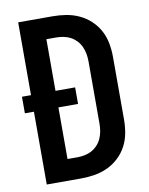

<svg xmlns="http://www.w3.org/2000/svg" viewBox="-83 -796 666 857"><g transform="rotate(-10 250.0 -367.5)"><path d="M215 0H59V-330H18V-405H59V-735H215Q246 -735 276.5 -730Q307 -725 335 -712Q363 -699 386 -677.5Q409 -656 423.5 -628.5Q438 -601 443.5 -570.5Q449 -540 449 -509V-226Q449 -195 443.5 -164.5Q438 -134 423.5 -106.5Q409 -79 386 -57.5Q363 -36 335 -23Q307 -10 276.5 -5Q246 0 215 0ZM170 -96H215Q232 -96 249 -99.5Q266 -103 280.5 -111Q295 -119 306.5 -131.5Q318 -144 325 -159.5Q332 -175 335 -192Q338 -209 338 -226V-509Q338 -526 335 -543Q332 -560 325 -575.5Q318 -591 306.5 -603.5Q295 -616 280.5 -624Q266 -632 249 -635.5Q232 -639 215 -639H170V-405H259V-330H170Z"/></g></svg>

Font: Iosevka Term Curly
Style: Bold
Weight: 700
Designer: Belleve Invis
Foundry: Belleve Invis
Version: Version 32.3.0